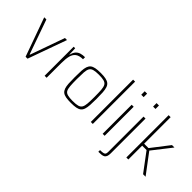

<svg xmlns="http://www.w3.org/2000/svg" viewBox="-16 -1466 2384 2384"><g transform="rotate(45 1176.5 -273.5)"><path d="M213 0 30 -510H68L228 -56H233L394 -510H430L247 0Z M547 0V-510H574L578 -405H582Q592 -450 614 -474.5Q636 -499 667.5 -508.5Q699 -518 739 -518V-482Q674 -482 640 -456Q606 -430 594 -380Q582 -330 582 -259V0Z M1015 8Q961 8 926 1.5Q891 -5 870.5 -21.5Q850 -38 839.5 -68Q829 -98 826.5 -143.5Q824 -189 824 -254Q824 -319 826.5 -365Q829 -411 839.5 -441Q850 -471 870.5 -487.5Q891 -504 926 -511Q961 -518 1015 -518Q1069 -518 1103.5 -511Q1138 -504 1159 -487.5Q1180 -471 1190 -441Q1200 -411 1203 -365Q1206 -319 1206 -254Q1206 -189 1203 -143.5Q1200 -98 1190 -68Q1180 -38 1159 -21.5Q1138 -5 1103.5 1.5Q1069 8 1015 8ZM1014 -24Q1073 -24 1104.5 -33Q1136 -42 1150 -66Q1164 -90 1167.5 -135.5Q1171 -181 1171 -254Q1171 -327 1167.5 -373Q1164 -419 1150.5 -443.5Q1137 -468 1105 -477Q1073 -486 1015 -486Q958 -486 925.5 -477Q893 -468 879 -443.5Q865 -419 862 -373Q859 -327 859 -254Q859 -181 862.5 -135.5Q866 -90 879 -66Q892 -42 924.5 -33Q957 -24 1014 -24Z M1358 0V-743H1393V0Z M1562 -682V-743H1604V-682ZM1566 0V-510H1601V0Z M1770 -682V-743H1812V-682ZM1686 196V166Q1726 166 1744.5 161Q1763 156 1768.5 143.5Q1774 131 1774 109V-510H1809V100Q1809 133 1801 153Q1793 173 1778 182Q1763 191 1740 193.5Q1717 196 1686 196Z M1982 0V-743H2017V-277H2094L2274 -510H2317L2123 -262L2320 0H2276L2094 -243H2017V0Z"/></g></svg>

Font: Saira Thin SemiCondensed
Style: Regular
Weight: 100
Width: 4
Version: Version 1.101